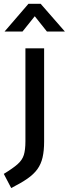

<svg xmlns="http://www.w3.org/2000/svg" viewBox="-63 -751 357 997"><path d="M-4.8 225.5 -43.3 151.9Q3.6 123.4 28 101.9Q52.4 80.5 60.7 53.9Q69 27.3 69 -17.3V-500H166.1V-16.3Q166.1 32 158.1 66.4Q150.2 100.9 131.3 127.3Q112.4 153.6 79.1 176.8Q45.7 199.9 -4.8 225.5ZM-39.2 -587.4 84.9 -731.4H148L273.8 -587.4H180.6L117.5 -666.7L54 -587.4Z"/></svg>

Font: TitilliumWeb ExtraLight
Style: Regular
Weight: 400
Designer: Mohamed Gaber, Accademia di Belle Arti di Urbino and others
Foundry: Kief Type Foundry, Accademia di Belle Arti di Urbino and others
Version: Version 3.000; ttfautohint (v1.8.2)